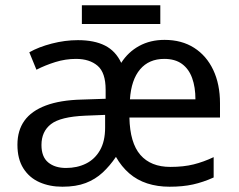

<svg xmlns="http://www.w3.org/2000/svg" viewBox="-20 -697 904 727"><path d="M603 -546Q668 -546 715 -516Q762 -486 787.5 -432Q813 -378 813 -306V-252H470Q472 -156 511.5 -110.5Q551 -65 625 -65Q675 -65 713 -74.5Q751 -84 789 -102V-25Q749 -7 710.5 1.5Q672 10 622 10Q576 10 537.5 -2.5Q499 -15 469.5 -40.5Q440 -66 419 -103Q396 -69 368.5 -43.5Q341 -18 304.5 -4Q268 10 216 10Q168 10 129.5 -7Q91 -24 68.5 -59.5Q46 -95 46 -149Q46 -203 72.5 -240Q99 -277 153.5 -297.5Q208 -318 290 -320L380 -323V-357Q380 -422 349.5 -448Q319 -474 268 -474Q228 -474 189.5 -462Q151 -450 118 -433L91 -499Q126 -519 176 -532Q226 -545 275 -545Q337 -545 377.5 -524.5Q418 -504 439 -459Q465 -500 507 -523Q549 -546 603 -546ZM303 -259Q209 -255 173 -227Q137 -199 137 -148Q137 -103 162.5 -82Q188 -61 230 -61Q272 -61 305.5 -77.5Q339 -94 358.5 -128Q378 -162 378 -214V-262ZM602 -474Q544 -474 510.5 -434.5Q477 -395 472 -321H720Q720 -367 707.5 -401.5Q695 -436 669 -455Q643 -474 602 -474ZM587 -677V-606H290V-677Z"/></svg>

Font: Noto Sans Ambassadori
Style: Regular
Weight: 400
Designer: Monotype Design Team
Foundry: Monotype Imaging Inc.
Version: Version 2.013